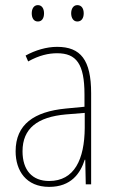

<svg xmlns="http://www.w3.org/2000/svg" viewBox="-20 -720 450 750"><path d="M104 -668C104 -651 111 -636 128 -636C144 -636 152 -649 152 -668C152 -686 144 -700 128 -700C111 -700 104 -684 104 -668ZM258 -668C258 -651 266 -636 282 -636C299 -636 307 -650 307 -668C307 -686 299 -700 282 -700C266 -700 258 -685 258 -668ZM203 -537C162 -537 118 -524 80 -503L90 -480C133 -504 170 -512 203 -512C278 -512 310 -471 310 -351V-303L237 -296C113 -284 41 -234 41 -129C41 -53 82 10 172 10C258 10 294 -43 311 -96H313L315 0H336V-356C336 -486 295 -537 203 -537ZM237 -273 311 -279V-220C310 -98 271 -13 172 -13C106 -13 68 -55 68 -129C68 -219 127 -263 237 -273Z"/></svg>

Font: Noto Sans Armenian Condensed Thin
Style: Regular
Weight: 100
Width: 3
Designer: Monotype Design Team
Foundry: Monotype Imaging Inc.
Version: Version 2.008